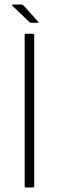

<svg xmlns="http://www.w3.org/2000/svg" viewBox="-20 -821 257 841"><path d="M130 -5Q130 0 125 0H92Q88 0 88 -5V-668Q88 -673 92 -673H125Q130 -673 130 -668ZM117 -721Q115 -721 113.5 -722Q112 -723 109 -724L33 -797Q32 -799 32.5 -800Q33 -801 35 -801H73Q76 -801 78 -800Q80 -799 83 -797L147 -726Q148 -724 148 -722.5Q148 -721 145 -721Z"/></svg>

Font: Glory Thin ExtraLight
Style: Regular
Weight: 250
Version: Version 1.011